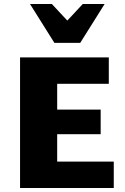

<svg xmlns="http://www.w3.org/2000/svg" viewBox="-20 -947 632 967"><path d="M553 0H81V-658H528V-525H268V-133H553ZM141 -271V-395H487V-271ZM254 -731 287 -809 397 -927H507L384 -731ZM254 -731 131 -927H241L351 -809L384 -731Z"/></svg>

Font: Ysabeau Office Black
Style: Regular
Weight: 900
Designer: Christian Thalmann (Catharsis Fonts)
Version: Version 2.001;gftools[0.9.30]; featfreeze: tnum,lnum,ss02